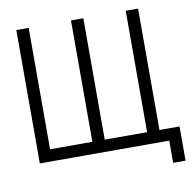

<svg xmlns="http://www.w3.org/2000/svg" viewBox="-91 -825 1052 1039"><g transform="rotate(-10 435.0 -305.5)"><path d="M133.8 -732.9V-65.9H366.2V-732.9H434.1V-65.9H667V-732.9H734.9V-65.9H845.2V122.1H776.9V0H65.9V-732.9Z"/></g></svg>

Font: Kreadon
Style: Regular
Weight: 400
Designer: kohakuno
Foundry: StudioGnu
Version: Version 1.000;Glyphs 3.1.2 (3151)